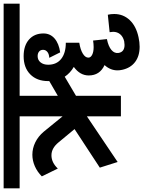

<svg xmlns="http://www.w3.org/2000/svg" viewBox="79 -799 788 1056"><g transform="rotate(-90 473.0 -271.0)"><path d="M474 -347 555 -394V-400Q555 -462 592 -498.5Q629 -535 692 -535Q750 -535 783.5 -505.5Q817 -476 817 -426Q817 -389 789.5 -365Q762 -341 713 -334L683 -394Q704 -395 715.5 -404.5Q727 -414 727 -428Q727 -442 717.5 -450Q708 -458 692 -458Q671 -458 658 -442Q645 -426 645 -400Q645 -354 677 -328.5Q709 -303 766 -303V-229Q728 -223 706 -209.5Q684 -196 684 -179Q684 -166 700 -158Q716 -150 742 -150Q759 -150 778 -153L786 -77Q746 -69 726 -52Q706 -35 710 -12Q716 20 754 20Q760 20 774 18Q799 12 812.5 -4Q826 -20 826 -43Q826 -48 824 -62L920 -72Q924 -56 924 -37Q924 13 890.5 48.5Q857 84 796 97Q769 103 744 103Q693 103 660 78Q627 53 617 7Q614 -7 614 -19Q614 -58 643 -90Q586 -116 586 -177Q586 -225 633 -259Q599 -279 579 -309L474 -247V0H361V-187L110 -18L79 -116L291 -255L218 -343Q186 -382 147 -382Q107 -382 74 -347L31 -435Q56 -460 87 -473.5Q118 -487 150 -487Q185 -487 218 -471Q251 -455 277 -424L361 -321V-557H-35V-645H981V-557H474Z"/></g></svg>

Font: Akshar Medium
Style: Regular
Weight: 500
Designer: Tall Chai
Foundry: Tall Chai
Version: Version 1.000